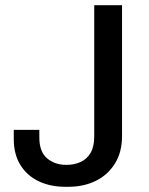

<svg xmlns="http://www.w3.org/2000/svg" viewBox="-20 -706 572 736"><path d="M229.5 10Q173 10 128.5 -11.1Q84 -32.2 58.4 -73.2Q32.8 -114.2 32.8 -172.8V-208.2H130.8V-178.8Q130.8 -124.2 160.5 -99.1Q190.2 -74 234.8 -74Q264.8 -74 288.9 -85Q313 -96 327.1 -119.8Q341.2 -143.5 341.2 -182.8V-686H447.8V-185.2Q447.8 -122.5 420.5 -78.9Q393.2 -35.2 347 -12.6Q300.8 10 242.5 10Z"/></svg>

Font: Chivo Medium
Style: Regular
Weight: 500
Designer: Hector Gatti
Foundry: Omnibus-Type
Version: Version 2.002